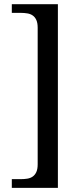

<svg xmlns="http://www.w3.org/2000/svg" viewBox="-20 -780 400 928"><path d="M37.1 127.9V85.9H80.1Q97.2 85.9 112.1 83.5Q127 81.1 137.9 73.5Q148.9 65.9 155.5 51.8Q162.1 37.6 162.1 14.2V-646Q162.1 -669.4 155.5 -683.6Q148.9 -697.8 137.9 -705.3Q127 -712.9 112.1 -715.3Q97.2 -717.8 80.1 -717.8H37.1V-759.8H259.8V127.9Z"/></svg>

Font: Noto Serif
Style: Regular
Weight: 400
Designer: Monotype Design team
Foundry: Monotype Imaging Inc.
Version: Version 1.02